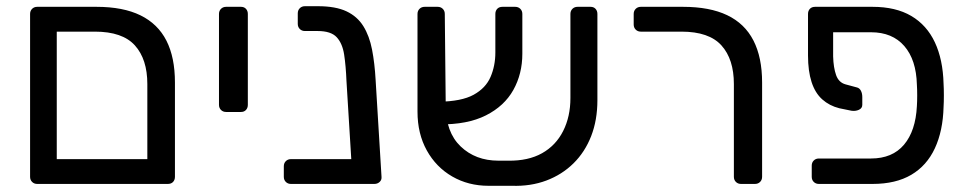

<svg xmlns="http://www.w3.org/2000/svg" viewBox="-20 -593 3117 619"><path d="M100 0Q90 0 83.5 -6.5Q77 -13 77 -23V-548Q77 -558 83.5 -564.5Q90 -571 100 -571H291Q377 -571 433 -543.5Q489 -516 516.5 -462Q544 -408 544 -327V-23Q544 -13 538 -6.5Q532 0 521 0ZM163 -80H455V-322Q455 -402 415 -446.5Q375 -491 286 -491H163Z M709 -232Q699 -232 692.5 -238.5Q686 -245 686 -255V-548Q686 -558 692.5 -564.5Q699 -571 709 -571H757Q767 -571 773 -564.5Q779 -558 779 -548V-255Q779 -245 773 -238.5Q767 -232 757 -232Z M918 0Q908 0 901.5 -6.5Q895 -13 895 -23V-57Q895 -67 901.5 -73.5Q908 -80 918 -80H1200V-19Q1200 -9 1193.5 -4.5Q1187 0 1177 0ZM1139 0Q1129 0 1123.5 -6.5Q1118 -13 1116 -23L1097 -332Q1095 -381 1089.5 -417Q1084 -453 1065.5 -473Q1047 -493 1004 -493H963Q953 -493 946.5 -499.5Q940 -506 940 -516V-550Q940 -560 946.5 -566.5Q953 -573 963 -573H1005Q1062 -573 1097 -556.5Q1132 -540 1151.5 -508.5Q1171 -477 1179.5 -433Q1188 -389 1191 -335L1210 -23Q1211 -13 1204 -6.5Q1197 0 1187 0Z M1618 -75Q1683 -74 1727.5 -99Q1772 -124 1795.5 -170.5Q1819 -217 1819 -277V-548Q1819 -558 1825.5 -564.5Q1832 -571 1842 -571H1884Q1894 -571 1900 -564.5Q1906 -558 1906 -548V-270Q1906 -206 1886 -154.5Q1866 -103 1829 -66.5Q1792 -30 1741.5 -11Q1691 8 1630 6H1555Q1490 6 1438 -24Q1386 -54 1356 -108Q1326 -162 1326 -233V-548Q1326 -558 1332.5 -564.5Q1339 -571 1349 -571H1391Q1401 -571 1407.5 -564.5Q1414 -558 1414 -548L1417 -253Q1417 -167 1465 -121Q1513 -75 1587 -75ZM1396 -192 1394 -265Q1468 -266 1507 -287.5Q1546 -309 1561.5 -345Q1577 -381 1577 -424V-548Q1577 -558 1583 -564.5Q1589 -571 1600 -571H1641Q1651 -571 1657.5 -564.5Q1664 -558 1664 -548V-420Q1664 -355 1635 -303Q1606 -251 1546.5 -221Q1487 -191 1396 -192Z M2369 0Q2359 0 2352.5 -6.5Q2346 -13 2346 -23V-322Q2346 -402 2306 -446.5Q2266 -491 2177 -491H2046Q2036 -491 2029.5 -497.5Q2023 -504 2023 -514V-548Q2023 -558 2029.5 -564.5Q2036 -571 2046 -571H2182Q2268 -571 2324.5 -544Q2381 -517 2409 -462.5Q2437 -408 2437 -327V-23Q2437 -13 2430.5 -6.5Q2424 0 2414 0Z M2666 -489V-411Q2667 -375 2675.5 -351Q2684 -327 2706 -321L2743 -311Q2751 -309 2755.5 -300.5Q2760 -292 2760 -280V-255Q2760 -244 2749 -239Q2738 -234 2725 -236L2686 -244Q2654 -252 2631 -272.5Q2608 -293 2596.5 -328.5Q2585 -364 2585 -414V-548Q2585 -558 2591 -564.5Q2597 -571 2608 -571H2793Q2868 -571 2918 -541.5Q2968 -512 2994 -456.5Q3020 -401 3022 -323Q3023 -308 3023 -285.5Q3023 -263 3022 -248Q3020 -171 2994 -115Q2968 -59 2918 -29.5Q2868 0 2793 0H2620Q2610 0 2603.5 -6.5Q2597 -13 2597 -23V-59Q2597 -69 2603.5 -75.5Q2610 -82 2620 -82H2788Q2857 -82 2894.5 -126.5Q2932 -171 2936 -251Q2937 -266 2937 -285.5Q2937 -305 2936 -320Q2934 -400 2895.5 -444.5Q2857 -489 2788 -489Z"/></svg>

Font: Rubik Light
Style: Regular
Weight: 400
Version: Version 2.101